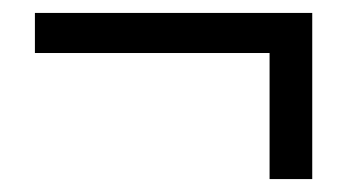

<svg xmlns="http://www.w3.org/2000/svg" viewBox="-20 -381 537 297"><path d="M397 -104V-299H34V-361H463V-104Z"/></svg>

Font: CV Source Sans
Style: Regular
Weight: 400
Designer: Paul D. Hunt
Foundry: Adobe Systems Incorporated
Version: Version 3.001